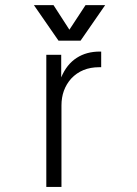

<svg xmlns="http://www.w3.org/2000/svg" viewBox="-20 -734 540 755"><path d="M162.1 1H221.7V-319.3Q221.7 -381.8 259.8 -424.8Q301.8 -469.7 370.1 -469.7H377.9V-531.2H372.1Q320.3 -531.2 282.2 -506.8Q242.2 -481.4 220.7 -429.7V-518.6H162.1ZM190.4 -713.9H113.3L210 -574.2H296.9L393.6 -713.9H316.4L252.9 -617.2Z"/></svg>

Font: DotumChe
Style: Regular
Weight: 400
Monospace: yes
Version: Version 2.21